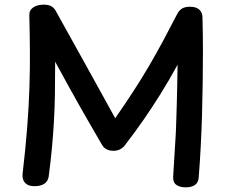

<svg xmlns="http://www.w3.org/2000/svg" viewBox="-20 -791 980 825"><path d="M189 -31Q185 -10 169 -0.5Q153 9 128 9Q101 9 88 -5Q75 -19 77 -43Q90 -155 97 -246Q104 -337 106.5 -416Q109 -495 108.5 -570Q108 -645 106 -724Q105 -747 122.5 -759Q140 -771 168 -771Q190 -771 202.5 -763Q215 -755 223 -738Q255 -680 285.5 -625.5Q316 -571 346 -516.5Q376 -462 408 -404.5Q440 -347 475 -283Q516 -342 551.5 -396.5Q587 -451 618.5 -504.5Q650 -558 680 -614Q710 -670 742 -732Q750 -747 762.5 -754.5Q775 -762 797 -762Q823 -762 836.5 -749.5Q850 -737 850 -716Q852 -641 852 -574.5Q852 -508 851 -440.5Q850 -373 848 -295Q846 -228 842.5 -161Q839 -94 834 -31Q833 -7 818 3.5Q803 14 779 14Q753 14 738 3.5Q723 -7 724 -31L733 -178Q736 -221 737 -261Q738 -301 739.5 -340.5Q741 -380 741.5 -422.5Q742 -465 743 -513Q706 -445 670 -387.5Q634 -330 597 -276.5Q560 -223 519 -170Q511 -158 498 -150.5Q485 -143 467 -143Q451 -143 438 -149.5Q425 -156 417 -171Q391 -216 366.5 -258Q342 -300 318.5 -342Q295 -384 270 -429Q245 -474 217 -526Q217 -452 216 -387.5Q215 -323 211.5 -264.5Q208 -206 202.5 -148.5Q197 -91 189 -31Z"/></svg>

Font: Playpen Sans Medium
Style: Regular
Weight: 500
Designer: Laura Meseguer, Veronika Burian, José Scaglione
Foundry: TypeTogether
Version: Version 1.001